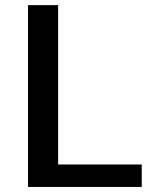

<svg xmlns="http://www.w3.org/2000/svg" viewBox="-20 -740 610 760"><path d="M210 -719.7V-88.9H541V0H90.8V-719.7Z"/></svg>

Font: Allerta
Style: Medium
Weight: 500
Designer: Matt McInerney
Foundry: Matt McInerney
Version: Version 1.0